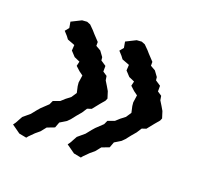

<svg xmlns="http://www.w3.org/2000/svg" viewBox="-73 -509 541 512"><g transform="rotate(20 197.5 -253.0)"><path d="M212 -245 201 -232 185 -212 173 -208 164 -194 153 -181 142 -167 134 -159 116 -148 110 -132 89 -124 77 -109 65 -99 51 -85 47 -80 26 -84 12 -94 2 -101 7 -108 18 -128 37 -144 49 -159 56 -167 75 -185 80 -196 99 -203 110 -213 123 -223 133 -238 129 -256 128 -266 131 -287 120 -295 108 -306 111 -319 95 -326 82 -340 83 -356 62 -364 56 -372 46 -383 55 -394 52 -411 80 -425 94 -426 104 -422 116 -410 123 -402 139 -385V-374L153 -366L164 -351L165 -342L180 -332V-316L192 -308L194 -296L202 -283L209 -271L215 -252ZM367 -245 356 -232 340 -212 328 -208 319 -194 308 -181 297 -167 289 -159 271 -148 265 -132 244 -124 232 -109 220 -99 206 -85 202 -80 181 -84 167 -94 157 -101 162 -108 173 -128 192 -144 204 -159 211 -167 230 -185 235 -196 254 -203 265 -213 278 -223 288 -238 284 -256 283 -266 286 -287 275 -295 263 -306 266 -319 250 -326 237 -340 238 -356 217 -364 211 -372 201 -383 210 -394 207 -411 235 -425 249 -426 259 -422 271 -410 278 -402 294 -385V-374L308 -366L319 -351L320 -342L335 -332V-316L347 -308L349 -296L357 -283L364 -271L370 -252Z"/></g></svg>

Font: Winky Rough Light
Style: Italic
Weight: 300
Italic angle: -8.97852°
Designer: Simon Atzbach
Foundry: typofactur
Version: Version 1.206; ttfautohint (v1.8.4.7-5d5b)